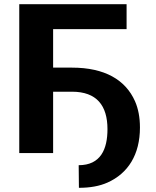

<svg xmlns="http://www.w3.org/2000/svg" viewBox="-20 -731 746 917"><path d="M493.3 -114C493.3 -19.3 461.2 58 355.8 58L356.9 166C410.4 166 455.9 157.7 493.3 141C591.7 97.1 648.4 7.4 648.4 -122C648.4 -170 640.5 -211.8 624.8 -247.5C579.5 -349.8 480 -408 323.9 -408H233.7V-592H584.6V-711H72V0H233.7V-293H323.9C442.2 -293 493.3 -226.7 493.3 -114Z"/></svg>

Font: Asimov
Style: Wid
Weight: 500
Designer: Google
Version: Version 2.000980; 2014